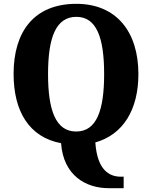

<svg xmlns="http://www.w3.org/2000/svg" viewBox="-20 -745 794 1003"><path d="M547 238H626V178H611C555 178 488 148 478 -1C624 -42 703 -173 703 -358C703 -580 587 -725 379 -725C158 -725 51 -580 51 -359C51 -164 132 -28 299 3C311 172 429 238 547 238ZM378 -58C271 -58 231 -169 231 -358C231 -547 271 -657 379 -657C485 -657 524 -547 524 -358C524 -169 485 -58 378 -58Z"/></svg>

Font: Noto Serif Tamil SemiCondensed ExtraBold
Style: Regular
Weight: 800
Width: 4
Designer: Indian Type Foundry, Tom Grace, and the Monotype Design Team
Foundry: Monotype Imaging Inc.
Version: Version 2.004